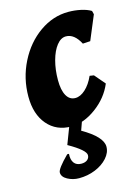

<svg xmlns="http://www.w3.org/2000/svg" viewBox="-111 -540 611 842"><g transform="rotate(-15 195.0 -118.5)"><path d="M163 -199Q163 -154 177 -129Q191 -104 217 -104Q240 -104 263 -125Q286 -146 302 -182L321 -179L362 -131Q337 -71 280.5 -29.5Q224 12 168 12Q100 12 59.5 -35.5Q19 -83 19 -163Q19 -246 55.5 -318.5Q92 -391 153 -434Q214 -477 284 -477Q313 -477 340.5 -471Q368 -465 386 -454L390 -438L344 -328L310 -326Q284 -376 246 -376Q223 -376 204 -352Q185 -328 174 -287.5Q163 -247 163 -199ZM230 -32 204 41Q293 92 293 137Q293 164 271.5 188Q250 212 215.5 226Q181 240 142 240Q114 240 90 227Q66 214 66 194Q66 177 118 125H126Q124 152 135 166.5Q146 181 168 181Q185 181 195 173Q205 165 205 152Q205 129 129 86L174 -32Z"/></g></svg>

Font: Alegreya ExtraBold
Style: Italic
Weight: 800
Italic angle: -7°
Designer: Juan Pablo del Peral
Foundry: Huerta Tipografica
Version: Version 2.007; ttfautohint (v1.6)